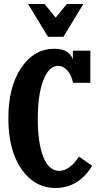

<svg xmlns="http://www.w3.org/2000/svg" viewBox="-20 -935 503 965"><path d="M398.9 -915 298.8 -750H221.2L121.1 -915H204.1L259.8 -846.2L315.9 -915ZM377 -147.9 442.9 -102.1Q411.1 -47.9 364.3 -19Q317.4 9.8 259.8 9.8Q153.3 9.8 87.6 -85.4Q22 -180.7 22 -339.8Q22 -498.5 86.7 -594.2Q151.4 -689.9 253.9 -689.9Q326.2 -689.9 346.2 -637.2V-680.2H434.1V-519H347.2Q338.4 -559.6 317.9 -581.8Q297.4 -604 272 -604Q225.6 -604 197.8 -531.7Q169.9 -459.5 169.9 -336.9Q169.9 -216.3 197.8 -146.2Q225.6 -76.2 277.8 -76.2Q329.1 -76.2 377 -147.9Z"/></svg>

Font: Margherita Black
Style: Regular
Weight: 900
Designer: James Puckett
Foundry: Dunwich Type Founders
Version: Version 1.008;hotconv 1.0.109;makeotfexe 2.5.65596